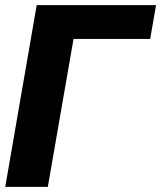

<svg xmlns="http://www.w3.org/2000/svg" viewBox="-20 -731 630 751"><path d="M590.3 -710.9 567.4 -578.6H267.6L167 0H0.5L123.5 -710.9Z"/></svg>

Font: Roboto Black
Style: Italic
Weight: 900
Italic angle: -12°
Designer: Christian Robertson
Foundry: Google
Version: Version 3.0; 2020